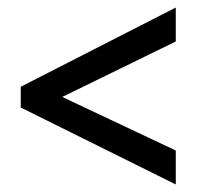

<svg xmlns="http://www.w3.org/2000/svg" viewBox="-20 -612 522 509"><path d="M446 -123 35 -327V-382L446 -592V-502L145 -355L446 -213Z"/></svg>

Font: Noto Sans Georgian Condensed Medium
Style: Regular
Weight: 500
Width: 3
Designer: Monotype Design Team, Akaki Razmadze
Foundry: Google LLC
Version: Version 2.005; ttfautohint (v1.8.4.7-5d5b)